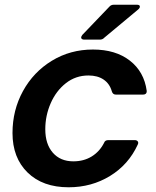

<svg xmlns="http://www.w3.org/2000/svg" viewBox="-20 -783 661 814"><path d="M33 -219Q33 -316 77.5 -397Q122 -478 200 -525.5Q278 -573 374 -573Q470 -573 530.5 -526Q591 -479 602 -398V-395Q602 -389 598 -385.5Q594 -382 587 -382H471Q458 -382 454 -396Q445 -428 419.5 -445.5Q394 -463 355 -463Q301 -463 259.5 -430.5Q218 -398 195 -345.5Q172 -293 172 -235Q172 -172 204 -135.5Q236 -99 291 -99Q335 -99 368.5 -119.5Q402 -140 421 -177Q425 -189 439 -189H551Q560 -189 564 -183.5Q568 -178 564 -170Q525 -85 446.5 -37Q368 11 271 11Q161 11 97 -51.5Q33 -114 33 -219ZM337 -615Q331 -615 327.5 -617.5Q324 -620 324 -624Q324 -628 329 -635L444 -755Q451 -763 463 -763H560Q573 -763 573 -755Q573 -749 566 -743L422 -623Q415 -615 403 -615Z"/></svg>

Font: Open Sauce Two
Style: Bold Italic
Weight: 700
Italic angle: -10°
Designer: Alfredo Marco Pradil
Foundry: Creative Sauce Fz LLC
Version: Version 1.477